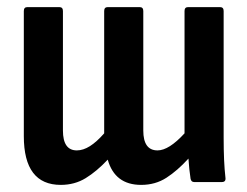

<svg xmlns="http://www.w3.org/2000/svg" viewBox="-20 -512 696 540"><path d="M151 8Q47 8 47 -129V-481Q47 -492 57 -492H147Q157 -492 157 -481V-145Q157 -89 196 -89Q214 -89 233 -101Q252 -113 273 -137V-481Q273 -492 283 -492H373Q383 -492 383 -481V-145Q383 -89 423 -89Q455 -89 499 -137V-481Q499 -492 509 -492H599Q609 -492 609 -481V-125Q609 -56 614 -13Q616 0 604 0H526Q518 0 516 -9Q512 -35 510 -66Q479 -32 448 -12Q417 8 377 8Q303 8 283 -63Q252 -30 221 -11Q190 8 151 8Z"/></svg>

Font: Sofia Sans Condensed
Style: Bold
Weight: 700
Designer: Botio Nikoltchev, Ani Petrova
Foundry: lettersoup
Version: Version 4.101; ttfautohint (v1.8.4.7-5d5b)